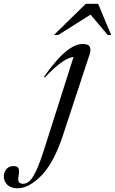

<svg xmlns="http://www.w3.org/2000/svg" viewBox="-207 -752 602 1004"><path d="M121.5 -42.5Q74.5 99.5 9.5 166Q-55.5 232.5 -114.5 232.5Q-150.5 232.5 -168.8 214.2Q-187 196 -187 171Q-187 149 -173.8 132.8Q-160.5 116.5 -137 116.5Q-116.5 116.5 -110.5 127.8Q-104.5 139 -109.5 165Q-114.5 191 -108 200Q-101.5 209 -85.5 209Q-69 209 -53 195.2Q-37 181.5 -18.2 141.8Q0.5 102 25.5 24L177.5 -454Q156 -453 120.2 -429.8Q84.5 -406.5 27.5 -347L23 -350.5Q87.5 -441.5 136.2 -481.8Q185 -522 225 -522Q255.5 -522 262.5 -507.2Q269.5 -492.5 261 -466ZM75 -569 241.5 -732H306L374.5 -569H356.5L266.5 -675.5L97.5 -569Z"/></svg>

Font: Newsreader 72pt
Style: Italic
Weight: 400
Italic angle: -17°
Designer: Hugues Gentile
Foundry: Production Type
Version: Version 1.003; ttfautohint (v1.8.3)